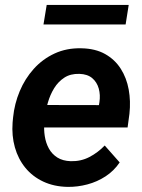

<svg xmlns="http://www.w3.org/2000/svg" viewBox="-20 -729 562 759"><path d="M247.6 9.8Q193.4 8.8 150.9 -11.2Q108.4 -31.2 80.1 -65.9Q51.8 -100.6 38.8 -146.5Q25.9 -192.4 29.8 -244.6L31.7 -264.6Q37.1 -318.8 57.9 -368.4Q78.6 -418 113.5 -456.8Q148.4 -495.6 196 -517.6Q243.7 -539.6 301.8 -538.1Q356.9 -537.1 395.5 -515.4Q434.1 -493.7 457.3 -457.3Q480.5 -420.9 488.8 -375Q497.1 -329.1 491.7 -279.3L484.4 -225.1H82L96.2 -314L371.1 -313.5L373 -324.7Q377.4 -353.5 370.4 -378.9Q363.3 -404.3 344.5 -420.2Q325.7 -436 293.9 -437Q258.8 -438 234.4 -422.1Q210 -406.2 194.1 -380.4Q178.2 -354.5 169.4 -324Q160.6 -293.5 157.2 -264.6L155.3 -245.1Q152.8 -217.8 157 -190.9Q161.1 -164.1 173.1 -142.1Q185.1 -120.1 206.5 -106.4Q228 -92.8 259.8 -91.8Q299.8 -90.8 333.3 -108.2Q366.7 -125.5 394 -153.8L453.1 -86.9Q430.7 -53.7 397.5 -32Q364.3 -10.3 325.4 0Q286.6 10.3 247.6 9.8ZM488.8 -709.5 476.6 -632.3H151.9L164.6 -709.5Z"/></svg>

Font: Roboto SemiBold
Style: Italic
Weight: 600
Designer: Christian Robertson
Foundry: Google
Version: Version 3.009; 2024